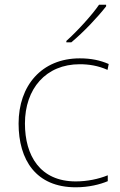

<svg xmlns="http://www.w3.org/2000/svg" viewBox="-20 -786 512 816"><path d="M431 -759V-766H401C372 -723 307 -652 262 -612V-606H283C336 -650 396 -714 431 -759ZM302 10C357 10 405 -2 438 -16V-41C399 -25 350 -15 302 -15C150 -15 86 -125 86 -261C86 -409 175 -513 319 -513C357 -513 397 -507 437 -489L442 -514C405 -530 367 -538 319 -538C157 -538 59 -422 59 -261C59 -106 133 10 302 10Z"/></svg>

Font: Noto Sans Georgian Thin
Style: Regular
Weight: 100
Designer: Monotype Design Team, Akaki Razmadze
Foundry: Google LLC
Version: Version 2.005